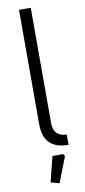

<svg xmlns="http://www.w3.org/2000/svg" viewBox="-103 -777 450 1013"><g transform="rotate(-10 122.5 -271.0)"><path d="M78 -127V-740H141V-121Q141 -51 212 -48V7Q78 7 78 -127ZM84 186 118 50H175L183 62L130 198Z"/></g></svg>

Font: Oxanium Light
Style: Regular
Weight: 300
Designer: Severin Meyer
Version: Version 1.000